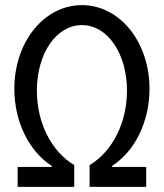

<svg xmlns="http://www.w3.org/2000/svg" viewBox="-20 -730 640 750"><path d="M300 -632C400 -632 476 -521 476 -376C476 -251 420 -139 330 -85V0H551V-78H418V-82C508 -140 564 -256 564 -383C564 -566 448 -710 300 -710C152 -710 36 -566 36 -383C36 -256 92 -140 182 -82V-78H49V0H270V-85C180 -139 124 -251 124 -376C124 -521 200 -632 300 -632Z"/></svg>

Font: CommitMonoNiceRocks
Style: Regular
Weight: 400
Monospace: yes
Designer: Eigil Nikolajsen
Foundry: Eigil Nikolajsen
Version: Version 1.143